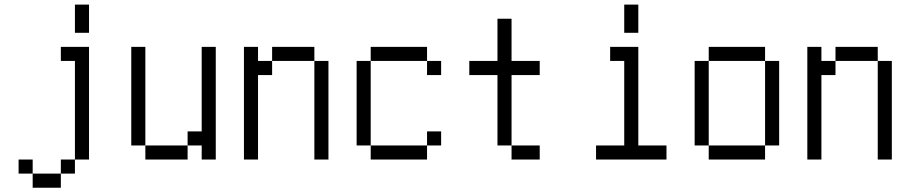

<svg xmlns="http://www.w3.org/2000/svg" viewBox="-20 -708 4040 852"><path d="M125 62.5V125H250V62.5ZM125 62.5V0H62.5V62.5ZM250 62.5H312.5V0H250ZM312.5 0H375Q375 0 375 -500H250V-437.5H312.5ZM312.5 -687.5Q312.5 -687.5 312.5 -562.5H375Q375 -562.5 375 -687.5Z M625 -62.5V0H812.5V-62.5ZM625 -62.5V-500H562.5V-62.5ZM875 -62.5V0H937.5Q937.5 0 937.5 -500H875Q875 -500 875 -125H812.5V-62.5Z M1062.5 -500Q1062.5 -500 1062.5 0H1125Q1125 0 1125 -375H1187.5V-437.5H1125V-500ZM1375 -437.5V0H1437.5V-437.5ZM1187.5 -437.5H1375V-500H1187.5Z M1937.5 -62.5V-125H1875V-62.5H1625V0H1875V-62.5ZM1937.5 -375V-437.5H1875V-375ZM1625 -62.5Q1625 -62.5 1625 -437.5H1562.5Q1562.5 -437.5 1562.5 -62.5ZM1625 -437.5H1875V-500H1625Z M2375 0V-62.5H2250V0ZM2375 -375V-437.5H2250V-625H2187.5V-437.5H2062.5V-375H2187.5V-62.5H2250V-375Z M2937.5 0V-62.5H2812.5V-500H2687.5V-437.5H2750Q2750 -437.5 2750 -62.5H2625V0ZM2750 -687.5Q2750 -687.5 2750 -562.5H2812.5Q2812.5 -562.5 2812.5 -687.5Z M3125 -62.5V0H3375V-62.5ZM3125 -62.5Q3125 -62.5 3125 -437.5H3062.5Q3062.5 -437.5 3062.5 -62.5ZM3375 -62.5H3437.5Q3437.5 -62.5 3437.5 -437.5H3375Q3375 -437.5 3375 -62.5ZM3125 -437.5H3375V-500H3125Z M3562.5 -500Q3562.5 -500 3562.5 0H3625Q3625 0 3625 -375H3687.5V-437.5H3625V-500ZM3875 -437.5V0H3937.5V-437.5ZM3687.5 -437.5H3875V-500H3687.5Z"/></svg>

Font: Unifont
Style: Regular
Weight: 500
Version: Version 15.1.04